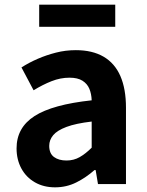

<svg xmlns="http://www.w3.org/2000/svg" viewBox="-20 -789 631 823"><path d="M216 14Q167 14 129.5 -7.5Q92 -29 71.5 -67Q51 -105 51 -153Q51 -242 128 -291.5Q205 -341 373 -359Q372 -387 363 -408.5Q354 -430 333.5 -443Q313 -456 278 -456Q239 -456 201 -441Q163 -426 124 -402L72 -500Q105 -521 142 -537Q179 -553 220 -563.5Q261 -574 305 -574Q376 -574 424 -546Q472 -518 496 -463Q520 -408 520 -327V0H400L390 -60H385Q349 -28 307 -7Q265 14 216 14ZM265 -101Q296 -101 321.5 -115.5Q347 -130 373 -156V-268Q305 -260 265 -245Q225 -230 208 -209.5Q191 -189 191 -164Q191 -131 211.5 -116Q232 -101 265 -101ZM148 -674V-769H474V-674Z"/></svg>

Font: Noto Sans KR
Style: Bold
Weight: 700
Designer: Ryoko NISHIZUKA  (kana, bopomofo & ideographs); Paul D. Hunt (Latin, Greek & Cyrillic); Sandoll Communications , Soo-you
Foundry: Adobe
Version: Version 2.004-H2;hotconv 1.0.118;makeotfexe 2.5.65603